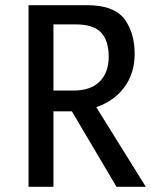

<svg xmlns="http://www.w3.org/2000/svg" viewBox="-20 -720 582 740"><path d="M90 -700H316Q423 -700 463 -642Q499 -589 499 -513Q499 -437 459 -383.5Q419 -330 351 -307L542 0H429L257 -291H186V0H90ZM186 -626V-371H263Q329 -371 364 -405.5Q399 -440 399 -501.5Q399 -563 369.5 -594.5Q340 -626 272 -626Z"/></svg>

Font: Magra
Style: Regular
Weight: 400
Designer: Viviana Monsalve
Foundry: Viviana Monsalve
Version: Version 1.001